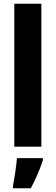

<svg xmlns="http://www.w3.org/2000/svg" viewBox="-20 -831 296 1021"><path d="M200 -51V-811H56V-51ZM208 21V10H70C67 52 56 122 49 157V170H144C169 123 192 71 208 21Z"/></svg>

Font: Noto Sans Tamil UI ExtraCondensed ExtraBold
Style: Regular
Weight: 800
Width: 2
Designer: Jelle Bosma - Monotype Design Team
Foundry: Monotype Imaging Inc.
Version: Version 2.004